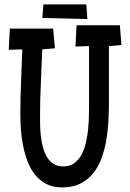

<svg xmlns="http://www.w3.org/2000/svg" viewBox="-20 -819 579 857"><path d="M522 -618.2 466.3 -613.3V-352.5Q465.8 -315.9 463.6 -274.2Q461.4 -232.4 454.1 -191.4Q446.8 -150.4 433.1 -112.5Q419.4 -74.7 396.2 -45.9Q373 -17.1 339.1 0.2Q305.2 17.6 257.3 17.6Q216.3 17.6 186.5 2Q156.7 -13.7 136 -39.8Q115.2 -65.9 102.5 -99.9Q89.8 -133.8 82.8 -170.2Q75.7 -206.5 73.2 -242.7Q70.8 -278.8 70.8 -309.6Q70.8 -381.8 74 -453.9Q77.1 -525.9 79.6 -598.6L19 -596.7L23.9 -691.4H217.3L225.1 -603.5L168.5 -598.6Q166 -523.4 162.4 -448.7Q158.7 -374 158.7 -298.8Q158.7 -280.8 159.2 -257.6Q159.7 -234.4 162.6 -209.5Q165.5 -184.6 171.9 -160.6Q178.2 -136.7 189.7 -117.9Q201.2 -99.1 218.8 -87.6Q236.3 -76.2 262.2 -76.2Q291.5 -76.2 311.5 -90.8Q331.5 -105.5 344.2 -129.4Q356.9 -153.3 363.8 -183.6Q370.6 -213.9 373.5 -244.6Q376.5 -275.4 377 -304.4Q377.4 -333.5 377.4 -354.5V-613.3L316.9 -611.3L321.8 -706.1H515.1ZM370.1 -733.9 168.9 -738.8 173.8 -799.3H365.2Z"/></svg>

Font: Maiden Orange
Style: Regular
Weight: 400
Designer: Astigmatic (AOETI)
Foundry: Astigmatic (AOETI)
Version: Version 1.000